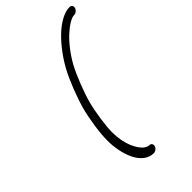

<svg xmlns="http://www.w3.org/2000/svg" viewBox="-292 -964 1160 1160"><g transform="rotate(-45 287.5 -384.5)"><path d="M290.3 107.7Q256.8 107.7 229 86.7Q201.2 65.7 183.1 30.3Q165 -5.1 155.3 -50.4Q145.5 -95.7 145.5 -145Q145.5 -192.1 155.5 -261.2Q165.5 -330.3 179.9 -384.5Q194.6 -438.7 221.6 -507.9Q248.5 -577.1 273.9 -624.3Q300.3 -673.6 334.4 -718.9Q368.4 -764.2 405.4 -799.6Q442.4 -835 481.6 -856Q520.8 -877 554.2 -877Q565.2 -877 571 -869Q576.9 -861.1 574 -850.1Q571 -839.1 560.9 -831.1Q550.8 -823 539.8 -823Q522.7 -823 496.1 -807.3Q469.5 -791.5 439.7 -764.4Q409.9 -737.3 378.3 -696.5Q346.7 -655.8 322.3 -610.4Q299.8 -568.4 273.4 -501.1Q247.1 -433.8 233.9 -384.5Q220.7 -335.2 210.9 -267.9Q201.2 -200.7 201.2 -158.9Q201.2 -122.3 207.6 -88.5Q214.1 -54.7 224.7 -29.3Q235.4 -3.9 248.8 15.1Q262.2 34.2 276.7 44.1Q291.3 54 304.7 54Q315.7 54 321.5 61.9Q327.4 69.8 324.5 80.8Q321.5 91.8 311.4 99.7Q301.3 107.7 290.3 107.7Z"/></g></svg>

Font: Tecnico
Style: FinoInclinado
Weight: 400
Italic angle: -15°
Version: Version 1.3